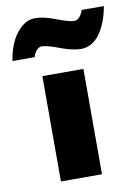

<svg xmlns="http://www.w3.org/2000/svg" viewBox="-151 -686 533 737"><g transform="rotate(-10 115.0 -317.0)"><path d="M43.5 -523.5Q32 -523.5 23 -512.5Q14 -501.5 10 -487.5H-76.5Q-71.5 -522 -58.2 -554Q-45 -586 -19.8 -610.2Q5.5 -634.5 37 -634.5Q71 -634.5 117.8 -616.2Q164.5 -598 184.5 -598Q196.5 -598 205.8 -609.2Q215 -620.5 219 -634.5H305.5Q301.5 -609 293 -584.5Q284.5 -560 271 -537.5Q257.5 -515 237 -501.2Q216.5 -487.5 192.5 -487.5Q158.5 -487.5 111.5 -505.5Q64.5 -523.5 43.5 -523.5ZM26.5 0V-410.5H186.5V0Z"/></g></svg>

Font: League Spartan ExtraBold
Style: Regular
Weight: 800
Foundry: The League of Moveable Type
Version: Version 2.002